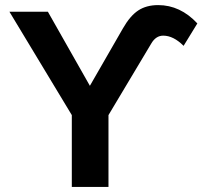

<svg xmlns="http://www.w3.org/2000/svg" viewBox="-20 -734 810 754"><path d="M574 -563 406 -282V0H262V-282L17 -688H168L333 -397L463 -623Q491 -672 523 -693Q555 -714 601 -714Q688 -714 755 -642L701 -554Q661 -594 621 -594Q592 -594 574 -563Z"/></svg>

Font: Libra Sans
Style: Bold
Weight: 700
Foundry: Context Ltd
Version: Version 1.000